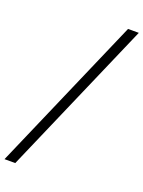

<svg xmlns="http://www.w3.org/2000/svg" viewBox="-244 -819 826 1108"><g transform="rotate(20 169.5 -265.0)"><path d="M-70 210 343 -740H409L-4 210Z"/></g></svg>

Font: Georama
Style: Italic
Weight: 400
Italic angle: -9°
Designer: Jean-Baptiste Levee
Foundry: Production Type
Version: Version 1.000